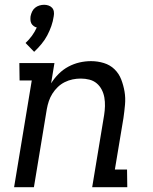

<svg xmlns="http://www.w3.org/2000/svg" viewBox="-20 -784 640 804"><path d="M123 -567 87 -604Q102 -618 114 -634.5Q126 -651 134 -669Q128 -670 121.5 -674.5Q115 -679 111.5 -685.5Q108 -692 107.5 -700Q107 -708 108 -716Q110 -726 114.5 -735.5Q119 -745 127 -751.5Q135 -758 145 -761Q155 -764 165 -764Q174 -764 183 -761Q192 -758 198 -751.5Q204 -745 205.5 -735.5Q207 -726 205 -716Q202 -695 195 -675Q188 -655 178 -636Q168 -617 153.5 -599.5Q139 -582 123 -567ZM39 0 113 -447H62L61 -520H208L194 -435Q207 -456 225.5 -474.5Q244 -493 266.5 -505Q289 -517 313 -522.5Q337 -528 361 -528Q389 -528 415 -520Q441 -512 459.5 -494Q478 -476 487.5 -451.5Q497 -427 501.5 -400.5Q506 -374 503.5 -346Q501 -318 497 -290L461 -74H512L513 0H366L416 -302Q419 -321 419.5 -339.5Q420 -358 417 -375.5Q414 -393 406 -408.5Q398 -424 385 -435Q372 -446 354.5 -450.5Q337 -455 318 -455Q301 -455 284 -451.5Q267 -448 251 -440Q235 -432 222 -419.5Q209 -407 199.5 -392Q190 -377 184.5 -360.5Q179 -344 176 -327L122 0Z"/></svg>

Font: Iosevka Plex Etoile
Style: Italic
Weight: 400
Italic angle: -9°
Designer: Belleve Invis
Foundry: Belleve Invis
Version: Version 25.1.1; ttfautohint (v1.8.4)